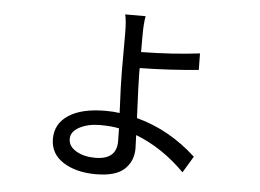

<svg xmlns="http://www.w3.org/2000/svg" viewBox="-50 -685 1099 813"><g transform="rotate(5 500.0 -278.5)"><path d="M467 -83 466 -138Q434 -145 384.5 -145Q335 -145 298.5 -126Q262 -107 262 -75.5Q262 -44 295 -24.5Q328 -5 376 -5Q467 -5 467 -83ZM537 -621Q531 -591 531 -539V-468Q668 -470 780 -484L781 -414Q660 -402 531 -400V-374Q531 -342 538 -188Q678 -151 792 -46L750 24Q655 -72 541 -116Q543 -72 543 -59Q543 -5 506 29.5Q469 64 385 64Q301 64 246 29Q191 -6 191 -70Q191 -134 246.5 -170.5Q302 -207 404 -207Q438 -207 463 -203Q457 -325 457 -379V-538Q457 -596 450 -621Z"/></g></svg>

Font: Swei Fan Sans CJK TC
Style: Regular
Weight: 400
Version: Version 2.130